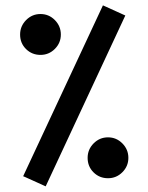

<svg xmlns="http://www.w3.org/2000/svg" viewBox="-20 -673 544 704"><path d="M366.2 -649.4 430.7 -620.1 439.5 -616.2 147.5 10.3 138.7 6.3 74.2 -22.9 64.9 -26.9 357.4 -653.3ZM301.3 -94.2Q301.3 -125 323.2 -147.2Q345.2 -169.4 376 -169.4Q406.7 -169.4 428.7 -147.2Q450.7 -125 450.7 -94.2Q450.7 -63.5 428.7 -41.5Q406.7 -19.5 376 -19.5Q344.7 -19.5 323 -41Q301.3 -62.5 301.3 -94.2ZM53.7 -546.4Q53.7 -577.1 75.7 -599.4Q97.7 -621.6 128.4 -621.6Q159.2 -621.6 181.2 -599.4Q203.1 -577.1 203.1 -546.4Q203.1 -515.6 181.2 -493.7Q159.2 -471.7 128.4 -471.7Q97.2 -471.7 75.4 -493.2Q53.7 -514.6 53.7 -546.4Z"/></svg>

Font: Samim FD-WOL
Style: Medium-FD-WOL
Weight: 500
Foundry: DejaVu fonts team - Redesigned by Saber Rastikerdar
Version: Version 4.0.0